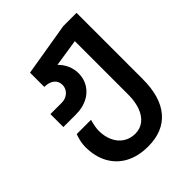

<svg xmlns="http://www.w3.org/2000/svg" viewBox="-216 -676 1032 1032"><g transform="rotate(-45 300.0 -160.0)"><path d="M65.5 -6.5Q65.5 -44.5 82 -88.5H190.5Q178 -43 178 -17.5Q178 26 193.8 60.2Q209.5 94.5 238.8 113.8Q268 133 306.5 133Q344 133 371.5 111.2Q399 89.5 413.5 49.8Q428 10 428 -43V-449L272 -425Q296 -401 308.2 -372.2Q320.5 -343.5 320.5 -313Q320.5 -270 299.2 -236.5Q278 -203 240.5 -184.5Q203 -166 155.5 -166H58V-264.5H143.5Q163.5 -264.5 180 -273.2Q196.5 -282 205.8 -296.8Q215 -311.5 215 -329.5Q215 -359 193.8 -375Q172.5 -391 138 -391V-499.5L441 -550H542V-47Q542 88 481.5 159.2Q421 230.5 306.5 230.5Q232.5 230.5 178.2 201.8Q124 173 94.8 119.5Q65.5 66 65.5 -6.5Z"/></g></svg>

Font: JuliaMono SemiBold
Style: Regular
Weight: 600
Monospace: yes
Designer: cormullion
Foundry: corm
Version: Version 0.055; ttfautohint (v1.8.4)